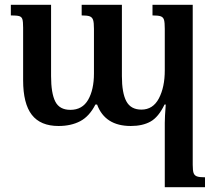

<svg xmlns="http://www.w3.org/2000/svg" viewBox="-20 -512 904 797"><path d="M780 -492V172Q780 196 783.5 206Q787 216 797 220Q807 224 831 224V265H664V-2Q664 -26 668 -78H663Q638 -26 605 -7.5Q572 11 523 11Q416 11 383 -78H376Q351 -29 313 -9Q275 11 223 11Q148 11 112 -35.5Q76 -82 76 -179V-397Q76 -422 73 -432Q70 -442 60 -445Q50 -448 25 -448V-492H192V-196Q192 -125 209.5 -90.5Q227 -56 272 -56Q322 -56 346 -98Q370 -140 370 -207V-392Q370 -418 366.5 -429Q363 -440 353 -444Q343 -448 319 -448V-492H486V-196Q486 -126 504.5 -91.5Q523 -57 567 -57Q615 -57 639.5 -103.5Q664 -150 664 -220V-392Q664 -418 661 -429Q658 -440 648 -444Q638 -448 613 -448V-492Z"/></svg>

Font: Noto Serif Armenian Medium
Style: Regular
Weight: 500
Designer: Monotype Design team
Foundry: Monotype Imaging Inc.
Version: Version 1.000